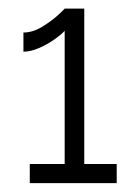

<svg xmlns="http://www.w3.org/2000/svg" viewBox="-20 -831 312 445"><path d="M250.5 -450.9V-406.5H49V-450.9H129.9V-759.6Q122.9 -751.6 106.2 -739.7Q89.6 -727.9 70.1 -719.5Q50.6 -711.2 34.3 -711.2V-755.6Q55.6 -755.6 77.6 -768.9Q99.6 -782.3 114.6 -796.1Q129.6 -810 129.9 -811H175.3V-450.9Z"/></svg>

Font: Raleway Thin
Style: Regular
Weight: 100
Designer: Matt McInerney, Pablo Impallari, Rodrigo Fuenzalida
Foundry: Matt McInerney, Pablo Impallari, Rodrigo Fuenzalida
Version: Version 4.026